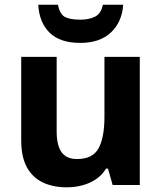

<svg xmlns="http://www.w3.org/2000/svg" viewBox="-20 -789 690 819"><path d="M576.3 -546.4V0H460.4L440.7 -69.8H432.4Q415.4 -41.8 388.7 -24.1Q362 -6.4 330.3 1.8Q298.6 10 264.2 10Q206.3 10 162.5 -10.8Q118.7 -31.6 94.6 -75.8Q70.5 -120.1 70.5 -189.9V-546.4H221.7V-227.6Q221.7 -169.7 242.4 -140.1Q263.2 -110.6 308.4 -110.6Q376 -110.6 400.7 -156.9Q425.5 -203.3 425.5 -289.9V-546.4ZM505.5 -768.7Q500.5 -695.3 453.3 -650.6Q406.1 -606 322.5 -606Q235.7 -606 191.4 -649.8Q147.2 -693.6 143.2 -768.7H227.1Q235.8 -727.1 258 -716.1Q280.3 -705.1 323.3 -705.1Q358 -705.1 384.3 -717.4Q410.7 -729.7 418.8 -768.7Z"/></svg>

Font: Noto Sans Meetei Mayek
Style: Regular
Weight: 400
Designer: Monotype Design Team and Neelakash Kshetrimayum
Foundry: Monotype Imaging Inc.
Version: Version 2.002